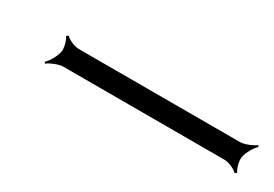

<svg xmlns="http://www.w3.org/2000/svg" viewBox="-12 -435 500 350"><g transform="rotate(30 238.0 -260.0)"><path d="M61 -230 63 -227C69 -232 85 -239 95 -239H434C444 -239 458 -232 462 -227L466 -230C462 -235 457 -250 459 -260C461 -270 470 -285 476 -290L474 -293C468 -288 452 -281 442 -281H103C93 -281 79 -288 75 -293L71 -290C75 -285 80 -270 78 -260C76 -250 67 -235 61 -230Z"/></g></svg>

Font: Armata Saber
Style: RgIta
Weight: 400
Designer: Jasper
Foundry: Cannot Into Space Fonts
Version: Version 0.970